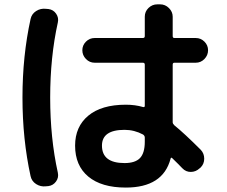

<svg xmlns="http://www.w3.org/2000/svg" viewBox="-20 -807 1040 880"><path d="M550.8 -211.9Q447.3 -211.9 447.3 -139.6Q447.3 -59.6 550.8 -59.6Q599.6 -59.6 621.6 -82.5Q643.6 -105.5 643.6 -157.2V-176.8Q643.6 -184.6 635.7 -190.4Q595.7 -211.9 550.8 -211.9ZM556.6 52.7Q445.3 52.7 384.8 2.4Q324.2 -47.9 324.2 -139.6Q324.2 -226.6 384.8 -276.9Q445.3 -327.1 556.6 -327.1Q599.6 -327.1 635.7 -316.4Q643.6 -314.5 643.6 -322.3V-510.7Q643.6 -519.5 634.8 -519.5H414.1Q390.6 -519.5 374 -536.6Q357.4 -553.7 357.4 -576.7Q357.4 -599.6 374 -616.2Q390.6 -632.8 414.1 -632.8H634.8Q643.6 -632.8 643.6 -641.6V-730.5Q643.6 -753.9 660.6 -770.5Q677.7 -787.1 701.2 -787.1H713.9Q737.3 -787.1 754.4 -770Q771.5 -752.9 771.5 -730.5V-641.6Q771.5 -632.8 779.3 -632.8H877Q900.4 -632.8 917 -616.2Q933.6 -599.6 933.6 -576.7Q933.6 -553.7 917 -536.6Q900.4 -519.5 877 -519.5H779.3Q771.5 -519.5 771.5 -510.7V-247.1Q771.5 -240.2 778.3 -233.4Q824.2 -196.3 900.4 -120.1Q916 -103.5 916 -79.6Q916 -55.7 899.4 -39.1L894.5 -35.2Q877.9 -19.5 855 -19Q832 -18.6 815.4 -36.1Q799.8 -52.7 769.5 -82Q763.7 -87.9 761.7 -79.1Q726.6 52.7 556.6 52.7ZM190.4 46.9Q166 49.8 145.5 36.6Q125 23.4 120.1 0Q83 -168.9 83 -359.9Q83 -550.8 120.1 -719.7Q125 -743.2 145.5 -756.3Q166 -769.5 190.4 -766.6L202.1 -765.6Q224.6 -762.7 237.3 -744.1Q250 -725.6 245.1 -704.1Q210 -545.9 210 -359.9Q210 -173.8 245.1 -15.6Q250 6.8 236.8 24.9Q223.6 43 202.1 45.9Z"/></svg>

Font: Rounded Mgen+ 1m bold
Style: Bold
Weight: 700
Designer: [Source Han Sans]
Ryoko NISHIZUKA  (kana & ideographs); Paul D. Hunt (Latin, Greek & Cyrillic); Wenlong ZHANG  (bopomofo
Version: Version 1.059.20150602